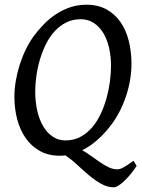

<svg xmlns="http://www.w3.org/2000/svg" viewBox="-20 -650 605 820"><path d="M454.1 -369.1Q454.1 -410.2 445.6 -446.5Q437 -482.9 420.7 -509.8Q404.3 -536.6 380.1 -552.2Q356 -567.9 324.7 -567.9Q290 -567.9 262.2 -553.7Q234.4 -539.6 212.6 -515.4Q190.9 -491.2 175.5 -460Q160.2 -428.7 150.1 -394.3Q140.1 -359.9 135.3 -325.2Q130.4 -290.5 130.4 -259.8Q130.4 -214.4 139.4 -175.8Q148.4 -137.2 165.3 -109.4Q182.1 -81.5 206.1 -65.9Q230 -50.3 259.3 -50.3Q294.9 -50.3 323 -65.2Q351.1 -80.1 372.8 -105.2Q394.5 -130.4 409.9 -163.1Q425.3 -195.8 435.1 -231.2Q444.8 -266.6 449.5 -302.2Q454.1 -337.9 454.1 -369.1ZM563.5 58.6Q549.3 80.1 535.2 96.9Q521 113.8 508.1 125.5Q495.1 137.2 484.4 143.6Q473.6 149.9 466.3 149.9Q438 149.9 411.9 135Q385.7 120.1 360.4 98.9Q335 77.6 310.1 54.2Q285.2 30.8 258.8 13.7Q247.1 15.1 234.9 15.1Q187 15.1 150.9 -4.9Q114.7 -24.9 90.3 -59.3Q65.9 -93.8 53.7 -139.6Q41.5 -185.5 41.5 -236.8Q41.5 -269.5 47.4 -304.2Q53.2 -338.9 64 -372.8Q74.7 -406.7 90.1 -438.5Q105.5 -470.2 125 -497.1Q145.5 -524.4 169.4 -548.6Q193.4 -572.8 221.4 -590.8Q249.5 -608.9 281.2 -619.4Q313 -629.9 349.1 -629.9Q398.4 -629.9 434.8 -609.9Q471.2 -589.8 494.9 -555.4Q518.6 -521 530 -475.1Q541.5 -429.2 541.5 -377.9Q541.5 -343.3 535.4 -307.6Q529.3 -272 517.6 -237.3Q505.9 -202.6 488.8 -170.2Q471.7 -137.7 449.7 -109.9Q424.3 -77.6 394.8 -51.5Q365.2 -25.4 331.1 -8.3Q351.6 2.9 370.8 17.1Q390.1 31.2 408.4 43.7Q426.8 56.2 444.8 64.7Q462.9 73.2 480.5 73.2Q486.3 73.2 492.2 71.5Q498 69.8 506.1 65.7Q514.2 61.5 524.7 54.4Q535.2 47.4 550.3 36.6Z"/></svg>

Font: Gentium Book Basic
Style: Italic
Weight: 400
Italic angle: -8°
Designer: J. Victor Gaultney and Annie Olsen
Foundry: SIL International
Version: Version 1.102; 2013; Maintenance release